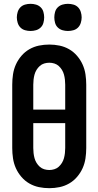

<svg xmlns="http://www.w3.org/2000/svg" viewBox="-20 -976 515 1004"><path d="M238 8Q210 8 183.5 2.5Q157 -3 133.5 -16.5Q110 -30 92 -51Q74 -72 63 -96.5Q52 -121 48 -148Q44 -175 44 -202V-533Q44 -560 48 -587Q52 -614 63 -638.5Q74 -663 92 -684Q110 -705 133.5 -718.5Q157 -732 183.5 -737.5Q210 -743 238 -743Q265 -743 291.5 -737.5Q318 -732 341.5 -718.5Q365 -705 383 -684Q401 -663 412 -638.5Q423 -614 427 -587Q431 -560 431 -533V-202Q431 -175 427 -148Q423 -121 412 -96.5Q401 -72 383 -51Q365 -30 341.5 -16.5Q318 -3 291.5 2.5Q265 8 238 8ZM321 -403V-533Q321 -546 319.5 -559.5Q318 -573 314.5 -586Q311 -599 304 -610.5Q297 -622 287 -631Q277 -640 264 -644Q251 -648 238 -648Q224 -648 211 -644Q198 -640 188 -631Q178 -622 171 -610.5Q164 -599 160.5 -586Q157 -573 155.5 -559.5Q154 -546 154 -533V-403ZM238 -87Q251 -87 264 -91Q277 -95 287 -104Q297 -113 304 -124.5Q311 -136 314.5 -149Q318 -162 319.5 -175.5Q321 -189 321 -202V-332H154V-202Q154 -189 155.5 -175.5Q157 -162 160.5 -149Q164 -136 171 -124.5Q178 -113 188 -104Q198 -95 211 -91Q224 -87 238 -87ZM335 -814Q321 -814 307 -818Q293 -822 282.5 -832Q272 -842 268 -856.5Q264 -871 264 -885Q264 -899 268 -913.5Q272 -928 282.5 -938Q293 -948 307 -952Q321 -956 335 -956Q350 -956 364 -952Q378 -948 388 -938Q398 -928 402.5 -913.5Q407 -899 407 -885Q407 -871 402.5 -856.5Q398 -842 388 -832Q378 -822 364 -818Q350 -814 335 -814ZM140 -814Q125 -814 111 -818Q97 -822 87 -832Q77 -842 72.5 -856.5Q68 -871 68 -885Q68 -899 72.5 -913.5Q77 -928 87 -938Q97 -948 111 -952Q125 -956 140 -956Q154 -956 168 -952Q182 -948 192.5 -938Q203 -928 207 -913.5Q211 -899 211 -885Q211 -871 207 -856.5Q203 -842 192.5 -832Q182 -822 168 -818Q154 -814 140 -814Z"/></svg>

Font: Iosevka QP
Style: Bold
Weight: 700
Designer: Belleve Invis
Foundry: Belleve Invis
Version: Version 20.0.0; ttfautohint (v1.8.4)